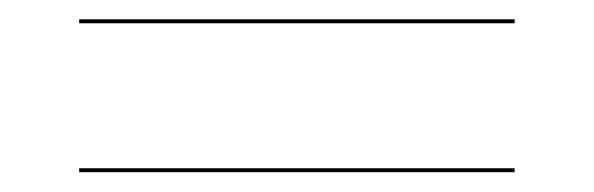

<svg xmlns="http://www.w3.org/2000/svg" viewBox="-20 -482 600 194"><path d="M60 -458.5V-462.5H500V-458.5ZM60 -308V-312H500V-308Z"/></svg>

Font: Bodoni Moda 48pt Medium
Style: Regular
Weight: 500
Designer: Owen Earl
Foundry: indestructible type
Version: Version 2.005